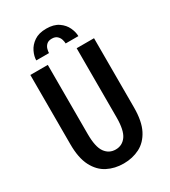

<svg xmlns="http://www.w3.org/2000/svg" viewBox="-214 -991 979 1106"><g transform="rotate(-30 275.0 -438.0)"><path d="M275.5 11Q216.5 11 168.5 -13.5Q120.5 -38 92 -93Q63.5 -148 63.5 -239.5V-700H179.5V-240.5Q179.5 -154.5 205.5 -118.2Q231.5 -82 275.5 -82Q319.5 -82 345.5 -118.2Q371.5 -154.5 371.5 -240.5V-700H487V-239.5Q487 -148 458.8 -93Q430.5 -38 382.5 -13.5Q334.5 11 275.5 11ZM275.5 -885.5Q325.5 -885.5 356.2 -864.2Q387 -843 401 -812.5Q415 -782 415 -755.5H330.5Q330.5 -766.5 326 -781.8Q321.5 -797 309.2 -808.2Q297 -819.5 274.5 -819.5Q252 -819.5 240 -808.2Q228 -797 223.8 -781.8Q219.5 -766.5 219.5 -755.5H135Q135 -782 149.5 -812.5Q164 -843 195 -864.2Q226 -885.5 275.5 -885.5Z"/></g></svg>

Font: Trispace SemiCondensed Medium
Style: Regular
Weight: 500
Width: 4
Designer: Tyler Finck
Foundry: Etcetera Type Company
Version: Version 1.210; ttfautohint (v1.8.3)